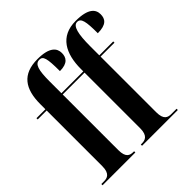

<svg xmlns="http://www.w3.org/2000/svg" viewBox="-199 -932 1093 1093"><g transform="rotate(-45 348.0 -385.0)"><path d="M15 0H279V-10H273C247 -10 220 -17 220 -78V-526H396V-78C396 -17 366 -10 342 -10H333V0H621V-10H579C552 -10 525 -17 525 -78V-526H637V-536H525V-610C525 -706 537 -760 570 -760C601 -760 608 -726 608 -631C678 -631 696 -659 696 -696C696 -734 671 -770 568 -770C443 -770 396 -678 396 -555V-536H220V-630C220 -722 231 -760 266 -760C295 -760 303 -736 303 -631C367 -631 384 -661 384 -696C384 -734 359 -770 261 -770C139 -770 91 -700 91 -577V-536H19V-526H91V-78C91 -17 61 -10 37 -10H15Z"/></g></svg>

Font: Noto Serif Display ExtraCondensed
Style: Bold
Weight: 700
Width: 2
Designer: Monotype Design Team
Foundry: Monotype Imaging Inc.
Version: Version 2.009